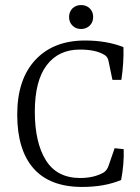

<svg xmlns="http://www.w3.org/2000/svg" viewBox="-20 -738 560 767"><path d="M352.1 -669.9Q352.1 -649.4 338.4 -635.7Q324.2 -622.1 303.7 -622.1Q283.2 -622.1 269.5 -635.7Q255.9 -649.4 255.9 -669.9Q255.9 -690.4 269.5 -704.6Q283.2 -717.8 304.2 -717.8Q325.2 -717.8 338.9 -704.1Q352.5 -690.4 352.1 -669.9ZM308.1 8.8Q179.2 8.8 113.8 -65.4Q48.8 -139.6 48.8 -280.3Q48.8 -420.9 121.1 -498.5Q193.4 -576.2 319.8 -576.2Q405.8 -576.2 473.1 -549.8Q475.1 -487.8 464.8 -418.9H429.2L413.1 -496.1Q409.2 -513.2 395 -520Q360.8 -540 298.8 -540Q213.9 -540 166.5 -477.5Q119.1 -415 119.1 -292Q119.1 -168.9 163.1 -98.1Q207 -27.3 299.8 -26.9Q355 -26.9 394 -48.8Q407.2 -57.6 413.1 -74.2L438 -146L474.1 -142.1Q476.1 -83 463.9 -19Q397.9 8.8 308.1 8.8Z"/></svg>

Font: Yrsa-Light
Style: Regular
Weight: 300
Designer: Anna Giedrys (Yrsa+Rasa design), David Brezina (Yrsa art-direction, Rasa art-direction, design)
Foundry: Rosetta Type Foundry
Version: Version 1.001;PS 1.1;hotconv 1.0.88;makeotf.lib2.5.647800